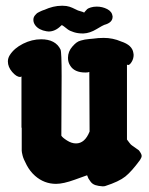

<svg xmlns="http://www.w3.org/2000/svg" viewBox="-20 -659 526 677"><path d="M201.2 -638.7Q214.8 -638.7 225.1 -635.3Q235.4 -631.8 243.7 -627.4Q252 -623 254.9 -622.1Q276.4 -616.2 276.4 -614.3Q276.4 -614.3 280.3 -619.1Q284.2 -624 287.6 -627Q291 -629.9 300.3 -632.8Q309.6 -635.7 321.3 -635.7Q340.8 -635.7 357.9 -627Q375 -618.2 377 -601.6V-599.6Q377 -579.1 347.7 -571.3Q343.8 -570.3 320.3 -556.2Q296.9 -542 274.4 -541H271.5Q254.9 -541 240.7 -545.4Q226.6 -549.8 219.2 -555.2Q211.9 -560.5 206.1 -565.4Q200.2 -570.3 197.3 -570.3L195.3 -568.4Q174.8 -547.9 151.4 -547.9Q150.4 -547.9 147.9 -548.3Q145.5 -548.8 143.6 -548.8Q130.9 -550.8 120.6 -556.2Q110.4 -561.5 104 -570.3Q97.7 -579.1 97.7 -588.9Q97.7 -593.8 99.1 -597.7Q100.6 -601.6 103 -604.5Q105.5 -607.4 108.4 -610.4Q111.3 -613.3 114.3 -614.7Q117.2 -616.2 121.1 -618.2Q125 -620.1 127.4 -621.1Q129.9 -622.1 132.3 -623Q134.8 -624 135.7 -624Q168 -638.7 197.3 -638.7ZM294.9 -405.3Q291 -403.3 281.2 -403.3Q242.2 -403.3 227.5 -427.7Q219.7 -439.5 219.7 -455.1Q219.7 -477.5 235.4 -495.1Q242.2 -502.9 249 -508.3Q255.9 -513.7 265.1 -516.1Q274.4 -518.6 279.3 -519.5Q284.2 -520.5 294.9 -521.5Q305.7 -522.5 306.6 -522.5Q327.1 -525.4 345.7 -525.4Q377.9 -525.4 407.2 -512.7Q446.3 -500 450.2 -472.7Q450.2 -471.7 450.7 -469.2Q451.2 -466.8 451.2 -465.8Q451.2 -452.1 444.3 -440.9Q437.5 -429.7 431.6 -429.7Q429.7 -429.7 427.7 -431.6V-167Q431.6 -162.1 436.5 -155.3Q441.4 -148.4 446.3 -145.5L469.7 -128.9Q479.5 -116.2 479.5 -109.4Q479.5 -103.5 473.6 -94.7Q444.3 -54.7 421.9 -36.6Q399.4 -18.6 350.6 -2.9Q347.7 -2 341.8 -2Q327.1 -2.9 316.4 -6.3Q305.7 -9.8 299.3 -18.6Q293 -27.3 292 -29.3Q291 -31.2 287.1 -41Q284.2 -40 243.7 -25.4Q203.1 -10.7 177.7 -10.7Q135.7 -10.7 103.5 -39.1Q85.9 -54.7 74.2 -76.7Q62.5 -98.6 59.6 -110.8Q56.6 -123 56.6 -127.9V-210.9Q56.6 -208 55.7 -208V-389.6Q53.7 -387.7 50.8 -387.7Q38.1 -387.7 22.9 -405.3Q7.8 -422.9 7.8 -442.4Q7.8 -454.1 14.6 -464.8Q30.3 -489.3 61.5 -504.9Q92.8 -520.5 125 -520.5Q175.8 -520.5 193.4 -484.4Q197.3 -476.6 197.3 -389.6Q197.3 -361.3 196.8 -289.6Q196.3 -217.8 196.3 -180.7Q200.2 -173.8 216.3 -163.6Q232.4 -153.3 248 -153.3Q279.3 -153.3 295.9 -195.3Z"/></svg>

Font: Essays1743
Style: Bold
Weight: 700
Designer: Based on the typeface in a 1743 English translation of the essays of Montaigne.  PostScript/TrueType font designed by Jo
Version: Version 002.100